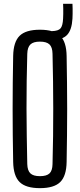

<svg xmlns="http://www.w3.org/2000/svg" viewBox="-20 -960 410 987"><path d="M185.2 7.2Q112.6 7.2 80.8 -24.2Q49 -55.6 47.7 -127.8Q46.3 -197.9 45.6 -265.4Q44.9 -332.9 44.9 -399.9Q44.9 -466.9 45.6 -534.4Q46.3 -601.9 47.7 -672Q49 -744.5 80.8 -775.9Q112.6 -807.2 185.2 -807.2Q257.9 -807.2 289.7 -775.9Q321.4 -744.5 322.5 -672Q323.7 -601.7 324.5 -534Q325.3 -466.3 325.3 -399.6Q325.3 -332.8 324.5 -265.3Q323.7 -197.9 322.5 -127.8Q321.4 -55.6 289.7 -24.2Q257.9 7.2 185.2 7.2ZM185.2 -54.4Q219.5 -54.4 234.5 -68.6Q249.5 -82.9 250 -116.5Q252.1 -188.6 252.9 -259.9Q253.7 -331.2 253.7 -402.1Q253.7 -472.9 252.7 -543.3Q251.7 -613.6 250 -683.3Q249.5 -717.2 234.4 -731.6Q219.3 -746 185.2 -746Q151.5 -746 136.4 -731.6Q121.2 -717.2 120.2 -683.3Q118.2 -613.6 117.2 -543.3Q116.1 -472.9 116.3 -402.1Q116.5 -331.2 117.6 -259.9Q118.6 -188.6 120.2 -116.5Q121.2 -82.9 136.4 -68.6Q151.5 -54.4 185.2 -54.4ZM246.7 -754.8Q242.4 -754.8 237.7 -755.3Q232.9 -755.7 227.5 -756.8L226.7 -800Q233.4 -800 237.9 -800Q242.4 -800 246.7 -800Q279.8 -800.8 291.2 -814.2Q302.6 -827.6 304.3 -864.1Q304.8 -874 305.1 -888.1Q305.3 -902.2 305.1 -916.3Q304.8 -930.4 304.3 -940.3H352.5Q353 -930.4 353.3 -916.3Q353.5 -902.2 353.3 -888.1Q353 -874 352.5 -864.1Q349.2 -806.2 325 -780.5Q300.7 -754.8 246.7 -754.8Z"/></svg>

Font: Big Shoulders Display SC Thin
Style: Regular
Weight: 100
Designer: Patric King
Foundry: XO Type Co
Version: Version 2.002